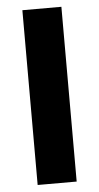

<svg xmlns="http://www.w3.org/2000/svg" viewBox="-52 -744 401 778"><g transform="rotate(-5 148.5 -355.5)"><path d="M228 -710.9V0H69.3V-710.9Z"/></g></svg>

Font: Vazirmatn RD UI ExtraBold
Style: Regular
Weight: 800
Designer: Saber Rastikerdar
Foundry: Saber Rastikerdar
Version: Version 33.003